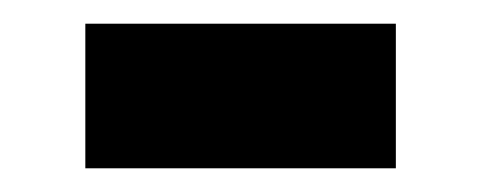

<svg xmlns="http://www.w3.org/2000/svg" viewBox="-20 -378 406 162"><path d="M52 -358H314V-236H52Z"/></svg>

Font: Noto Sans Devanagari
Style: Regular
Weight: 400
Designer: Jelle Bosma - Monotype Design Team
Foundry: Monotype Imaging Inc.
Version: Version 2.003